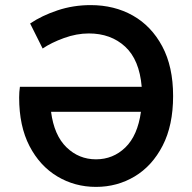

<svg xmlns="http://www.w3.org/2000/svg" viewBox="-20 -721 752 752"><path d="M55 -339Q55 -361 58 -381H535Q526 -487 470 -538.5Q414 -590 328 -590Q280 -590 230.5 -572Q181 -554 147 -531L98 -629Q144 -660 205.5 -680.5Q267 -701 335 -701Q428 -701 500.5 -660Q573 -619 615.5 -539.5Q658 -460 658 -345Q658 -230 617 -150.5Q576 -71 507.5 -30Q439 11 356 11Q273 11 204.5 -30Q136 -71 95.5 -149Q55 -227 55 -339ZM356 -97Q423 -97 471 -143.5Q519 -190 532 -283H180Q192 -191 240.5 -144Q289 -97 356 -97Z"/></svg>

Font: Radio Canada Medium
Style: Regular
Weight: 500
Designer: Charles Daoud, Etienne Aubert Bonn, Alexandre Saumier Demers, Jacques Le Bailly
Foundry: Radio-Canada
Version: Version 2.104; ttfautohint (v1.8.4.7-5d5b);gftools[0.9.28.de